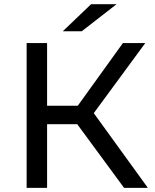

<svg xmlns="http://www.w3.org/2000/svg" viewBox="-20 -908 751 928"><path d="M325.9 -345 408.1 -395.9 694.7 0H579.7ZM108.7 -700H207.6V0H108.7ZM177.3 -396.9H404.4V-307.6H177.3ZM324.1 -352.7 574.1 -700H682.3L416.7 -338.7ZM420.1 -887.6H543.3L375.3 -757H283.6Z"/></svg>

Font: iiserrat Thin
Style: Regular
Weight: 100
Designer: Akira Ohta
Foundry: Akira Ohta
Version: Version 1.200;Glyphs 3.3.1 (3343)